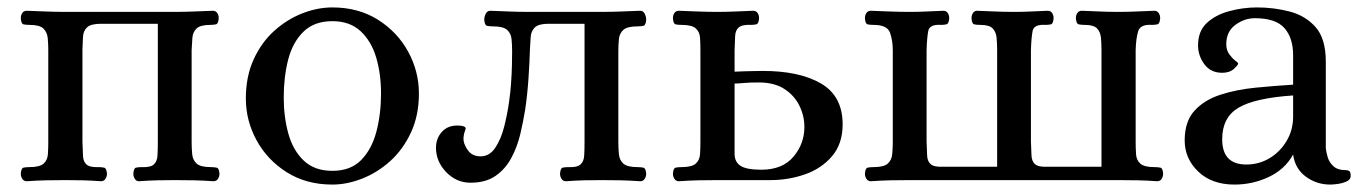

<svg xmlns="http://www.w3.org/2000/svg" viewBox="-20 -485 3677 517"><path d="M52 3Q44 3 40 -3.5Q36 -10 36 -17Q37 -32 43 -33.5Q49 -35 59 -35Q87 -35 97.5 -44.5Q108 -54 109 -70Q110 -86 110 -103V-350Q110 -367 108.5 -382.5Q107 -398 97 -408Q87 -418 59 -418Q49 -418 43 -419.5Q37 -421 36 -436Q36 -444 40 -450Q44 -456 52 -456Q81 -455 105 -454Q129 -453 156 -453H450Q476 -453 500.5 -454Q525 -455 553 -456Q561 -456 565 -450Q569 -444 569 -436Q568 -421 561.5 -419.5Q555 -418 547 -418Q519 -418 509 -408Q499 -398 498 -382.5Q497 -367 496 -350V-103Q496 -86 497.5 -70Q499 -54 509.5 -44.5Q520 -35 548 -35Q557 -35 563.5 -33.5Q570 -32 571 -17Q571 -10 567 -3.5Q563 3 555 3Q526 1 502 0.5Q478 0 451 0Q425 0 404 0.5Q383 1 354 3Q347 3 343 -3.5Q339 -10 339 -17Q340 -32 346 -33.5Q352 -35 361 -35Q385 -34 394 -42Q403 -50 404 -65.5Q405 -81 405 -103V-421H252Q224 -421 214 -411Q204 -401 203.5 -385.5Q203 -370 202 -353V-103Q203 -81 203.5 -65.5Q204 -50 213 -42Q222 -34 246 -35Q254 -35 260.5 -33.5Q267 -32 268 -17Q268 -10 264 -3.5Q260 3 252 3Q224 1 203 0.5Q182 0 156 0Q129 0 105 0.5Q81 1 52 3Z M875 12Q805 12 752.5 -21Q700 -54 671 -107Q642 -160 642 -220Q642 -279 663 -325Q684 -371 718.5 -402Q753 -433 794 -449Q835 -465 875 -465Q945 -465 997.5 -432Q1050 -399 1079 -346Q1108 -293 1108 -233Q1108 -174 1086.5 -128Q1065 -82 1030.5 -51Q996 -20 955 -4Q914 12 875 12ZM875 -25Q924 -25 952.5 -54Q981 -83 993.5 -130.5Q1006 -178 1006 -233Q1006 -286 993 -330Q980 -374 951 -401Q922 -428 875 -428Q826 -428 797 -399.5Q768 -371 756 -324.5Q744 -278 744 -222Q744 -170 756.5 -125Q769 -80 798 -52.5Q827 -25 875 -25Z M1247 7Q1209 7 1181.5 -21.5Q1154 -50 1154 -87Q1154 -112 1169.5 -129.5Q1185 -147 1211 -147Q1232 -147 1234 -140Q1234 -137 1231.5 -131Q1229 -125 1228 -114Q1227 -99 1239 -81.5Q1251 -64 1274 -64Q1298 -64 1313.5 -87Q1329 -110 1337.5 -143.5Q1346 -177 1350.5 -209Q1355 -241 1356 -259Q1358 -286 1358.5 -309Q1359 -332 1359 -346Q1359 -364 1357.5 -379.5Q1356 -395 1345.5 -404.5Q1335 -414 1307 -414Q1298 -414 1291.5 -415.5Q1285 -417 1284 -432Q1284 -440 1288 -448Q1292 -456 1300 -456Q1329 -455 1352.5 -454Q1376 -453 1403 -453H1600Q1627 -453 1651 -454Q1675 -455 1704 -456Q1712 -456 1716 -448Q1720 -440 1720 -432Q1719 -417 1712.5 -415.5Q1706 -414 1697 -414Q1669 -414 1658.5 -404.5Q1648 -395 1646.5 -379.5Q1645 -364 1645 -346V-103Q1645 -86 1646.5 -70Q1648 -54 1658.5 -44.5Q1669 -35 1697 -35Q1706 -35 1712.5 -33.5Q1719 -32 1720 -17Q1720 -10 1716 -3.5Q1712 3 1704 3Q1675 1 1651 0.5Q1627 0 1600 0Q1574 0 1553 0.5Q1532 1 1504 3Q1496 3 1492 -3.5Q1488 -10 1488 -17Q1489 -32 1495 -33.5Q1501 -35 1510 -35Q1534 -34 1543 -42Q1552 -50 1553 -65.5Q1554 -81 1554 -103V-421H1457Q1430 -421 1420 -411Q1410 -401 1409 -385.5Q1408 -370 1407 -353Q1406 -317 1403 -273Q1400 -229 1394 -189Q1389 -158 1381 -124Q1373 -90 1357 -60Q1341 -30 1314.5 -11.5Q1288 7 1247 7Z M1808 3Q1800 3 1796 -3.5Q1792 -10 1792 -17Q1793 -32 1799 -33.5Q1805 -35 1815 -35Q1843 -35 1853.5 -44.5Q1864 -54 1865 -70Q1866 -86 1866 -103V-350Q1866 -368 1865 -383.5Q1864 -399 1853.5 -408.5Q1843 -418 1815 -418Q1805 -418 1799 -419.5Q1793 -421 1792 -436Q1792 -444 1796 -450Q1800 -456 1808 -456Q1837 -455 1861 -454Q1885 -453 1911 -453Q1937 -453 1958.5 -454Q1980 -455 2008 -456Q2016 -456 2020 -450Q2024 -444 2024 -436Q2023 -421 2016.5 -419.5Q2010 -418 2002 -418Q1978 -419 1969 -411Q1960 -403 1959.5 -387.5Q1959 -372 1958 -350V-292Q1973 -293 1982.5 -293Q1992 -293 2003.5 -293.5Q2015 -294 2034 -294Q2133 -294 2191 -260Q2249 -226 2249 -150Q2249 -98 2220.5 -64.5Q2192 -31 2147.5 -15.5Q2103 0 2054 0H1911Q1885 0 1861 0.5Q1837 1 1808 3ZM2030 -28Q2087 -28 2116.5 -63Q2146 -98 2146 -143Q2146 -173 2132.5 -200.5Q2119 -228 2092 -245.5Q2065 -263 2023 -263Q1999 -263 1982.5 -261.5Q1966 -260 1958 -260V-71Q1958 -49 1974 -38.5Q1990 -28 2030 -28Z M2325 3Q2317 3 2313 -3.5Q2309 -10 2309 -17Q2310 -32 2316 -33.5Q2322 -35 2332 -35Q2360 -35 2370.5 -44.5Q2381 -54 2382.5 -70Q2384 -86 2384 -103V-350Q2384 -376 2376.5 -397Q2369 -418 2332 -418Q2322 -418 2316 -419.5Q2310 -421 2309 -436Q2309 -444 2313 -450Q2317 -456 2325 -456Q2354 -455 2378 -454Q2402 -453 2429 -453Q2455 -453 2473.5 -454Q2492 -455 2520 -456Q2528 -456 2532 -450Q2536 -444 2536 -436Q2535 -421 2528.5 -419.5Q2522 -418 2514 -418Q2483 -420 2479.5 -401.5Q2476 -383 2475 -350V-104Q2476 -82 2476.5 -66.5Q2477 -51 2486 -43Q2495 -35 2519 -36H2665V-350Q2665 -368 2663.5 -383.5Q2662 -399 2653 -408.5Q2644 -418 2619 -418Q2609 -418 2603 -419.5Q2597 -421 2596 -436Q2596 -444 2600 -450Q2604 -456 2611 -456Q2640 -455 2661.5 -454Q2683 -453 2710 -453Q2736 -453 2754.5 -454Q2773 -455 2801 -456Q2809 -456 2813 -450Q2817 -444 2817 -436Q2816 -421 2810 -419.5Q2804 -418 2795 -418Q2764 -420 2760.5 -401.5Q2757 -383 2756 -350V-104Q2757 -82 2757.5 -66.5Q2758 -51 2767 -43Q2776 -35 2800 -36H2946V-350Q2946 -368 2944.5 -383.5Q2943 -399 2934 -408.5Q2925 -418 2900 -418Q2891 -418 2884.5 -419.5Q2878 -421 2877 -436Q2877 -444 2881 -450Q2885 -456 2893 -456Q2922 -455 2943.5 -454Q2965 -453 2991 -453Q3017 -453 3038.5 -454Q3060 -455 3088 -456Q3096 -456 3100 -450Q3104 -444 3104 -436Q3103 -421 3096.5 -419.5Q3090 -418 3082 -418Q3051 -420 3045 -401.5Q3039 -383 3038 -350V-103Q3038 -86 3039 -70Q3040 -54 3050.5 -44.5Q3061 -35 3089 -35Q3099 -35 3105 -33.5Q3111 -32 3112 -17Q3112 -10 3108 -3.5Q3104 3 3096 3Q3068 1 3043.5 0.5Q3019 0 2993 0H2429Q2402 0 2378 0.5Q2354 1 2325 3Z M3304 12Q3243 12 3206.5 -23Q3170 -58 3170 -107Q3170 -158 3196.5 -187Q3223 -216 3266.5 -230Q3310 -244 3361.5 -249Q3413 -254 3462 -257V-336Q3462 -383 3438.5 -409.5Q3415 -436 3359 -436Q3331 -436 3306.5 -418Q3282 -400 3282 -366Q3282 -350 3290 -339Q3298 -328 3306 -322Q3314 -316 3314 -314Q3314 -310 3302.5 -299.5Q3291 -289 3271 -289Q3240 -289 3223 -312Q3206 -335 3206 -363Q3206 -401 3229.5 -423Q3253 -445 3290 -455Q3327 -465 3365 -465Q3410 -465 3452.5 -454Q3495 -443 3522.5 -412Q3550 -381 3550 -319V-86Q3551 -76 3555 -62Q3559 -48 3570.5 -37.5Q3582 -27 3602 -27Q3609 -27 3613 -24.5Q3617 -22 3617 -11Q3617 -2 3607 3Q3597 8 3584 10Q3571 12 3562 12Q3525 12 3496 -9.5Q3467 -31 3462 -69Q3440 -29 3396.5 -8.5Q3353 12 3304 12ZM3336 -42Q3370 -42 3398.5 -59Q3427 -76 3444.5 -105.5Q3462 -135 3462 -171V-228Q3359 -221 3315 -195Q3271 -169 3271 -110Q3271 -42 3336 -42Z"/></svg>

Font: Alice
Style: Regular
Weight: 400
Designer: Ksenia Yerulevich
Foundry: Cyreal (http://www.cyreal.org/)
Version: Version 2.003; ttfautohint (v1.8.3)